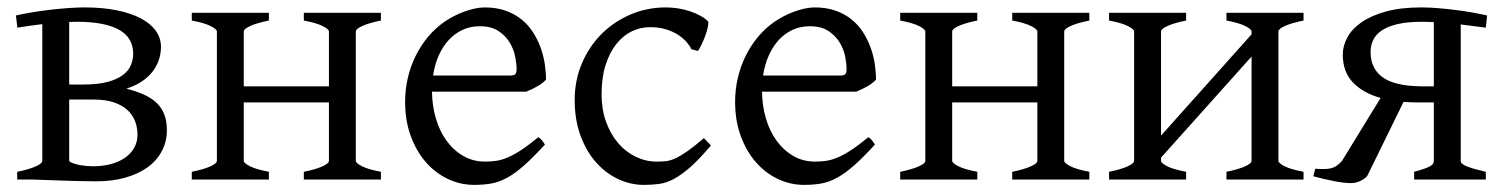

<svg xmlns="http://www.w3.org/2000/svg" viewBox="-20 -489 4094 523"><path d="M188.5 -429.7Q183.6 -429.7 178.7 -429.4Q173.8 -429.2 168.5 -429.2V-258.8H207.5Q247.6 -258.8 273.9 -266.1Q300.3 -273.4 315.4 -285.2Q330.6 -296.9 336.7 -312Q342.8 -327.1 342.8 -342.8Q342.8 -363.3 334 -379.4Q325.2 -395.5 306.4 -406.7Q287.6 -418 258.5 -423.8Q229.5 -429.7 188.5 -429.7ZM168.5 -217.8V-52.7Q168.5 -51.8 169.4 -48.8Q181.6 -42 199 -39.1Q216.3 -36.1 233.4 -36.1Q258.8 -36.1 280.8 -41.7Q302.7 -47.4 319.1 -58.3Q335.4 -69.3 345 -85.4Q354.5 -101.6 354.5 -122.1Q354.5 -142.1 347.7 -159.4Q340.8 -176.8 326.7 -189.7Q312.5 -202.6 290 -210.2Q267.6 -217.8 236.3 -217.8ZM434.6 -134.3Q434.6 -103.5 421.1 -77.9Q407.7 -52.2 382.8 -33.9Q357.9 -15.6 322.3 -5.4Q286.6 4.9 242.2 4.9Q233.4 4.9 220.9 4.6Q208.5 4.4 194.6 4.2Q180.7 3.9 165.8 3.4Q150.9 2.9 136.7 2.4Q103 1.5 66.4 0H26.9V-21Q60.1 -27.8 77.6 -35.9Q95.2 -43.9 95.2 -50.8V-423.3Q76.7 -420.9 59.1 -418.5Q41.5 -416 27.3 -413.6L23.4 -446.8Q39.6 -450.7 62.5 -454.6Q85.4 -458.5 111.1 -461.7Q136.7 -464.8 162.8 -466.8Q189 -468.8 210.4 -468.8Q258.3 -468.8 296.9 -461.2Q335.4 -453.6 362.5 -439.5Q389.6 -425.3 404.1 -405.5Q418.5 -385.7 418.5 -360.8Q418 -321.3 393.6 -291.5Q369.1 -261.7 324.2 -247.6Q350.6 -240.7 371.1 -231.7Q391.6 -222.7 405.8 -209.5Q419.9 -196.3 427.2 -178Q434.6 -159.7 434.6 -134.3Z M807.6 0V-21Q840.8 -27.8 858.4 -35.9Q876 -43.9 876 -50.8V-210H644V-50.8Q644 -44.9 660.4 -36.4Q676.8 -27.8 712.4 -21V0H502.4V-21Q535.6 -27.8 553.2 -35.9Q570.8 -43.9 570.8 -50.8V-403.3Q570.8 -409.2 554.4 -417.7Q538.1 -426.3 502.4 -433.1V-454.1H712.4V-433.1Q679.2 -426.3 661.6 -418.2Q644 -410.2 644 -403.3V-253.9H876V-403.3Q876 -409.2 859.6 -417.7Q843.3 -426.3 807.6 -433.1V-454.1H1017.6V-433.1Q984.4 -426.3 966.8 -418.2Q949.2 -410.2 949.2 -403.3V-50.8Q949.2 -44.9 965.6 -36.4Q981.9 -27.8 1017.6 -21V0Z M1286.6 -417.5Q1261.2 -417.5 1240 -407.7Q1218.8 -397.9 1202.4 -380.1Q1186 -362.3 1175 -337.6Q1164.1 -313 1159.7 -283.2H1368.7Q1379.9 -283.2 1383.5 -286.9Q1387.2 -290.5 1387.2 -300.8Q1387.2 -314 1383.5 -333.7Q1379.9 -353.5 1368.9 -372.3Q1357.9 -391.1 1338.1 -404.3Q1318.4 -417.5 1286.6 -417.5ZM1467.3 -272Q1458.5 -262.2 1443.8 -253.9Q1429.2 -245.6 1413.6 -239.3H1156.7Q1157.2 -201.2 1167.2 -166.7Q1177.2 -132.3 1196 -106.2Q1214.8 -80.1 1241.5 -64.5Q1268.1 -48.8 1301.3 -48.8Q1316.4 -48.8 1330.8 -50.8Q1345.2 -52.7 1361.8 -59.6Q1378.4 -66.4 1398.7 -79.6Q1418.9 -92.8 1446.3 -115.2Q1452.6 -111.8 1457.3 -105.5Q1461.9 -99.1 1464.4 -95.2Q1431.6 -59.6 1407 -37.8Q1382.3 -16.1 1360.6 -4.4Q1338.9 7.3 1317.6 11Q1296.4 14.6 1271.5 14.6Q1233.9 14.6 1200 -1.5Q1166 -17.6 1140.1 -47.1Q1114.3 -76.7 1098.9 -118.4Q1083.5 -160.2 1083.5 -211.9Q1083.5 -244.6 1090.8 -276.4Q1098.1 -308.1 1112.1 -336.4Q1126 -364.7 1146 -388.7Q1166 -412.6 1191.4 -430.2Q1202.1 -437.5 1215.6 -444.6Q1229 -451.7 1243.7 -457Q1258.3 -462.4 1272.7 -465.6Q1287.1 -468.8 1300.3 -468.8Q1332 -468.8 1356.9 -460Q1381.8 -451.2 1400.4 -436.3Q1418.9 -421.4 1431.6 -401.6Q1444.3 -381.8 1452.4 -359.9Q1460.4 -337.9 1463.9 -315.2Q1467.3 -292.5 1467.3 -272Z M1916.5 -92.8Q1884.8 -55.2 1860.6 -33.9Q1836.4 -12.7 1815.9 -1.7Q1795.4 9.3 1775.9 12Q1756.3 14.6 1733.4 14.6Q1697.8 14.6 1663.8 -1.2Q1629.9 -17.1 1603.5 -46.9Q1577.1 -76.7 1561.3 -119.6Q1545.4 -162.6 1545.4 -216.8Q1545.4 -269.5 1564.7 -315.4Q1584 -361.3 1617.4 -395.3Q1650.9 -429.2 1696.3 -449Q1741.7 -468.8 1794.4 -468.8Q1810.5 -468.8 1827.4 -466.1Q1844.2 -463.4 1859.6 -458.3Q1875 -453.1 1887.9 -446Q1900.9 -439 1909.2 -430.2Q1910.2 -424.3 1907.7 -413.6Q1905.3 -402.8 1900.9 -390.9Q1896.5 -378.9 1891.1 -367.9Q1885.7 -356.9 1881.3 -350.1L1863.3 -355Q1859.4 -363.8 1850.6 -374Q1841.8 -384.3 1827.9 -393.6Q1814 -402.8 1794.7 -408.9Q1775.4 -415 1750.5 -415Q1724.6 -415 1700.9 -403.6Q1677.2 -392.1 1658.9 -369.1Q1640.6 -346.2 1629.6 -312Q1618.7 -277.8 1618.7 -231.9Q1618.7 -190.4 1631.1 -156.5Q1643.6 -122.6 1664.3 -98.6Q1685.1 -74.7 1712.2 -61.8Q1739.3 -48.8 1768.6 -48.8Q1782.2 -48.8 1793.9 -50Q1805.7 -51.3 1819.6 -57.6Q1833.5 -64 1851.8 -76.7Q1870.1 -89.4 1897.5 -112.8Z M2185.5 -417.5Q2160.2 -417.5 2138.9 -407.7Q2117.7 -397.9 2101.3 -380.1Q2085 -362.3 2074 -337.6Q2063 -313 2058.6 -283.2H2267.6Q2278.8 -283.2 2282.5 -286.9Q2286.1 -290.5 2286.1 -300.8Q2286.1 -314 2282.5 -333.7Q2278.8 -353.5 2267.8 -372.3Q2256.8 -391.1 2237.1 -404.3Q2217.3 -417.5 2185.5 -417.5ZM2366.2 -272Q2357.4 -262.2 2342.8 -253.9Q2328.1 -245.6 2312.5 -239.3H2055.7Q2056.2 -201.2 2066.2 -166.7Q2076.2 -132.3 2095 -106.2Q2113.8 -80.1 2140.4 -64.5Q2167 -48.8 2200.2 -48.8Q2215.3 -48.8 2229.7 -50.8Q2244.1 -52.7 2260.7 -59.6Q2277.3 -66.4 2297.6 -79.6Q2317.9 -92.8 2345.2 -115.2Q2351.6 -111.8 2356.2 -105.5Q2360.8 -99.1 2363.3 -95.2Q2330.6 -59.6 2305.9 -37.8Q2281.2 -16.1 2259.5 -4.4Q2237.8 7.3 2216.6 11Q2195.3 14.6 2170.4 14.6Q2132.8 14.6 2098.9 -1.5Q2064.9 -17.6 2039.1 -47.1Q2013.2 -76.7 1997.8 -118.4Q1982.4 -160.2 1982.4 -211.9Q1982.4 -244.6 1989.7 -276.4Q1997.1 -308.1 2011 -336.4Q2024.9 -364.7 2044.9 -388.7Q2064.9 -412.6 2090.3 -430.2Q2101.1 -437.5 2114.5 -444.6Q2127.9 -451.7 2142.6 -457Q2157.2 -462.4 2171.6 -465.6Q2186 -468.8 2199.2 -468.8Q2231 -468.8 2255.9 -460Q2280.8 -451.2 2299.3 -436.3Q2317.9 -421.4 2330.6 -401.6Q2343.3 -381.8 2351.3 -359.9Q2359.4 -337.9 2362.8 -315.2Q2366.2 -292.5 2366.2 -272Z M2737.3 0V-21Q2770.5 -27.8 2788.1 -35.9Q2805.7 -43.9 2805.7 -50.8V-210H2573.7V-50.8Q2573.7 -44.9 2590.1 -36.4Q2606.4 -27.8 2642.1 -21V0H2432.1V-21Q2465.3 -27.8 2482.9 -35.9Q2500.5 -43.9 2500.5 -50.8V-403.3Q2500.5 -409.2 2484.1 -417.7Q2467.8 -426.3 2432.1 -433.1V-454.1H2642.1V-433.1Q2608.9 -426.3 2591.3 -418.2Q2573.7 -410.2 2573.7 -403.3V-253.9H2805.7V-403.3Q2805.7 -409.2 2789.3 -417.7Q2772.9 -426.3 2737.3 -433.1V-454.1H2947.3V-433.1Q2914.1 -426.3 2896.5 -418.2Q2878.9 -410.2 2878.9 -403.3V-50.8Q2878.9 -44.9 2895.3 -36.4Q2911.6 -27.8 2947.3 -21V0Z M3320.8 0V-21Q3354 -27.8 3371.6 -35.9Q3389.2 -43.9 3389.2 -50.8V-335L3142.6 -59.6V-50.8Q3142.6 -44.9 3158.9 -36.4Q3175.3 -27.8 3210.9 -21V0H3001V-21Q3034.2 -27.8 3051.8 -35.9Q3069.3 -43.9 3069.3 -50.8V-403.3Q3069.3 -409.2 3053 -417.7Q3036.6 -426.3 3001 -433.1V-454.1H3210.9V-433.1Q3177.7 -426.3 3160.2 -418.2Q3142.6 -410.2 3142.6 -403.3V-119.6L3389.2 -395.5V-403.3Q3389.2 -409.2 3372.8 -417.7Q3356.4 -426.3 3320.8 -433.1V-454.1H3530.8V-433.1Q3497.6 -426.3 3480 -418.2Q3462.4 -410.2 3462.4 -403.3V-50.8Q3462.4 -44.9 3478.8 -36.4Q3495.1 -27.8 3530.8 -21V0Z M3713.4 -347.2Q3713.4 -302.7 3745.8 -278.8Q3778.3 -254.9 3850.1 -253.9H3885.7V-428.7Q3877.4 -429.2 3869.4 -429.4Q3861.3 -429.7 3854.5 -429.7Q3814.9 -429.7 3788.1 -423.6Q3761.2 -417.5 3744.6 -406.5Q3728 -395.5 3720.7 -380.4Q3713.4 -365.2 3713.4 -347.2ZM3562.5 -29.3Q3577.6 -28.3 3588.4 -28.6Q3599.1 -28.8 3607.2 -31Q3615.2 -33.2 3621.6 -37.8Q3627.9 -42.5 3635.3 -50.3L3740.7 -222.2Q3693.4 -235.4 3665.5 -264.2Q3637.7 -293 3637.7 -340.3Q3637.7 -363.8 3649.9 -386.7Q3662.1 -409.7 3688.2 -428Q3714.4 -446.3 3754.6 -457.5Q3794.9 -468.8 3851.6 -468.8Q3873.5 -468.8 3897.2 -466.8Q3920.9 -464.8 3944.3 -461.9Q3967.8 -459 3989.7 -455.1Q4011.7 -451.2 4030.8 -446.8L4027.3 -413.6L3959 -422.4V-50.8Q3959 -42 3977.1 -35.2Q3995.1 -28.3 4027.3 -21V0H3832V-21Q3850.1 -25.9 3860.8 -29.8Q3871.6 -33.7 3877 -37.1Q3882.3 -40.5 3884 -43.7Q3885.7 -46.9 3885.7 -50.8V-210H3843.3Q3822.3 -210 3803.2 -211.4L3704.6 -10.3Q3698.2 -2 3685.5 3.9Q3672.9 9.8 3660.2 9.8Q3642.1 9.8 3615 4.6Q3587.9 -0.5 3557.6 -8.8Z"/></svg>

Font: Gentium Plus CyrE
Style: Regular
Weight: 400
Designer: J. Victor Gaultney, Annie Olsen, Iska Routamaa, Becca Hirsbrunner
Foundry: SIL International
Version: Version 5.000